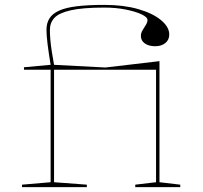

<svg xmlns="http://www.w3.org/2000/svg" viewBox="-20 -765 832 785"><path d="M70 0V-10L187 -20V-480H78V-490L187 -500Q179 -548 174.5 -584.5Q170 -621 170 -643Q170 -670 182 -689.5Q194 -709 221.5 -721.5Q249 -734 295 -739.5Q341 -745 407 -745Q485 -745 544.5 -728Q604 -711 638 -683Q672 -655 672 -624Q672 -602 656 -589Q640 -576 615 -576Q588 -576 572 -587.5Q556 -599 556 -618Q556 -630 563 -641.5Q570 -653 576.5 -663.5Q583 -674 583 -683Q583 -695 558.5 -706.5Q534 -718 494 -726Q454 -734 407 -734Q318 -734 269.5 -723Q221 -712 202.5 -692Q184 -672 184 -643Q184 -624 186 -601Q188 -578 192 -553Q196 -528 201 -500L411 -489L632 -515V-20L717 -10V0H533V-10L618 -20V-480H201V-20L335 -10V0Z"/></svg>

Font: Kalnia SemiExpanded Thin
Style: Regular
Weight: 250
Width: 6
Designer: Frida Medrano
Foundry: Frida Medrano
Version: Version 1.105